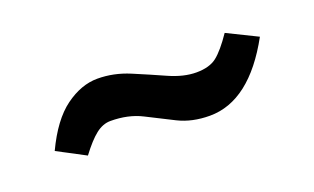

<svg xmlns="http://www.w3.org/2000/svg" viewBox="-33 -429 583 356"><g transform="rotate(-20 258.0 -251.0)"><path d="M100 -191 45 -220Q70 -273 101.5 -296Q133 -319 165 -319Q197 -319 228 -306Q259 -293 288 -280Q317 -267 342 -267Q368 -267 382.5 -278.5Q397 -290 416 -318L475 -289Q417 -183 338 -183Q303 -183 276 -196.5Q249 -210 222.5 -223.5Q196 -237 161 -237Q146 -237 132 -226Q118 -215 100 -191Z"/></g></svg>

Font: Manuale ExtraBold
Style: Italic
Weight: 800
Italic angle: -11°
Designer: Eduardo Tunni / Pablo Cosgaya
Foundry: Eduardo Tunni / Pablo Cosgaya
Version: Version 1.002